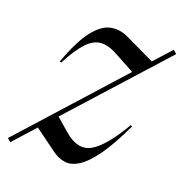

<svg xmlns="http://www.w3.org/2000/svg" viewBox="-136 -614 686 716"><g transform="rotate(20 207.0 -256.0)"><path d="M-34 -1.5 317 -391.5 238 -434.5Q200.5 -455 171.2 -453Q142 -451 115 -422.5Q88 -394 56.5 -334L50 -335.5Q83 -426.5 116.8 -469.2Q150.5 -512 185.2 -519Q220 -526 254.5 -509.5L372.5 -453.5L435 -522.5L448.5 -510L116 -141.5L168 -96.5Q225 -47.5 273 -74.8Q321 -102 380 -203L386.5 -200.5Q347.5 -118 314 -71.2Q280.5 -24.5 251.5 -6Q222.5 12.5 196.2 9.2Q170 6 145 -12.5L57.5 -76.5L-20.5 10Z"/></g></svg>

Font: Newsreader 72pt
Style: Italic
Weight: 400
Italic angle: -17°
Designer: Hugues Gentile
Foundry: Production Type
Version: Version 1.003; ttfautohint (v1.8.3)